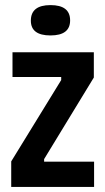

<svg xmlns="http://www.w3.org/2000/svg" viewBox="-20 -733 413 753"><path d="M24 0V-100L220 -419V-431H29V-528H348V-429L153 -109V-99H349V0ZM178 -594Q101 -594 101 -652Q101 -713 178 -713Q255 -713 255 -653Q255 -594 178 -594Z"/></svg>

Font: Bricolage Grotesque 12pt Condensed SemiBold
Style: Regular
Weight: 600
Width: 3
Designer: Mathieu Triay
Foundry: Atelier Triay
Version: Version 1.001; ttfautohint (v1.8.4.7-5d5b);gftools[0.9.33.de